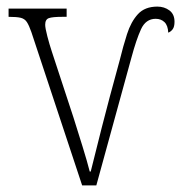

<svg xmlns="http://www.w3.org/2000/svg" viewBox="-20 -562 549 582"><path d="M75 -465Q68 -485 61.5 -495Q55 -505 43 -508Q31 -511 6 -511V-536H182V-511H169Q139 -511 128 -507Q117 -503 117 -487Q117 -477 123.5 -452Q130 -427 137 -406L203 -205Q216 -164 230.5 -117Q245 -70 252 -42H255Q267 -91 288.5 -175.5Q310 -260 343 -380Q353 -421 365 -458.5Q377 -496 398 -519Q419 -542 457 -542Q478 -542 493.5 -530.5Q509 -519 509 -496Q509 -481 503.5 -473.5Q498 -466 490 -463Q489 -485 478.5 -495Q468 -505 452 -505Q422 -505 407.5 -473.5Q393 -442 378 -386L272 0H229Z"/></svg>

Font: Noto Serif SemiCondensed ExtraLight
Style: Regular
Weight: 200
Width: 4
Designer: Monotype Design Team
Foundry: Monotype Imaging Inc.
Version: Version 2.014